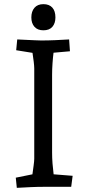

<svg xmlns="http://www.w3.org/2000/svg" viewBox="-20 -900 425 925"><path d="M61 5 56 -44 170 -67 131 -28Q133 -37 136 -58.5Q139 -80 142 -102.5Q145 -125 145 -135V-570Q145 -581 142.5 -602.5Q140 -624 136.5 -646Q133 -668 131 -678L170 -640L58 -658L63 -710Q82 -709 105 -708Q128 -707 148.5 -706Q169 -705 178 -705Q212 -705 245.5 -706.5Q279 -708 313 -710L317 -653L204 -643L242 -678Q241 -670 238 -647Q235 -624 233 -595Q231 -566 231 -540V-165Q231 -139 233 -112.5Q235 -86 238 -63.5Q241 -41 243 -28L204 -63L330 -53L323 0H195Q162 0 128.5 1.5Q95 3 61 5ZM189 -754Q161 -754 146 -771Q131 -788 131 -816Q131 -845 146 -862.5Q161 -880 189 -880Q217 -880 232 -863.5Q247 -847 247 -816Q247 -788 232.5 -771Q218 -754 189 -754Z"/></svg>

Font: Andada Pro
Style: Regular
Weight: 400
Designer: Carolina Giovagnoli
Foundry: Huerta Tipografica
Version: Version 3.003